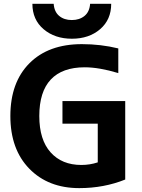

<svg xmlns="http://www.w3.org/2000/svg" viewBox="-20 -972 744 1004"><path d="M149.4 -952.1H260.7Q263.7 -910.2 289.6 -888.7Q315.4 -867.2 355.5 -867.2Q395.5 -867.2 421.9 -888.7Q448.2 -910.2 451.2 -952.1H561.5Q561.5 -869.1 503.4 -819.3Q445.3 -769.5 356 -769.5Q266.6 -769.5 208 -819.3Q149.4 -869.1 149.4 -952.1ZM408.2 -741.2Q506.8 -741.2 598.6 -718.8V-589.8Q498 -620.1 422.9 -620.1Q305.7 -620.1 245.6 -556.2Q185.5 -492.2 185.5 -365.2Q185.5 -241.2 244.6 -175.3Q303.7 -109.4 405.3 -109.4Q450.2 -109.4 491.2 -123V-325.2H306.6V-443.4H634.8V-33.2Q523.4 11.7 394.5 11.7Q232.4 11.7 133.3 -89.8Q34.2 -191.4 34.2 -365.2Q34.2 -541 133.8 -641.1Q233.4 -741.2 408.2 -741.2Z"/></svg>

Font: Gen Shin Gothic Bold
Style: Bold
Weight: 700
Designer: [Source Han Sans]
Ryoko NISHIZUKA  (kana & ideographs); Paul D. Hunt (Latin, Greek & Cyrillic); Wenlong ZHANG  (bopomofo
Version: Version 1.002.20150607